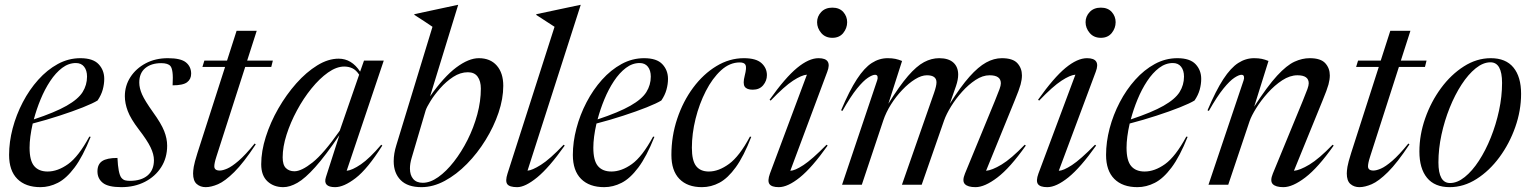

<svg xmlns="http://www.w3.org/2000/svg" viewBox="-20 -762 6316 792"><path d="M354 -197.5Q321.5 -116 287.5 -70.8Q253.5 -25.5 218.5 -7.8Q183.5 10 147 10Q85.5 10 51.5 -24Q17.5 -58 17.5 -123Q17.5 -176.5 32.2 -232.5Q47 -288.5 74 -340.2Q101 -392 137.8 -433Q174.5 -474 218.5 -498Q262.5 -522 311.5 -522Q363.5 -522 386.8 -497.2Q410 -472.5 410 -436.5Q410 -415 403.8 -392.2Q397.5 -369.5 382.5 -347.5Q364 -336 322 -319.2Q280 -302.5 225.5 -284.8Q171 -267 115 -252.5Q102 -195.5 102 -152.5Q102 -99.5 121 -77Q140 -54.5 176.5 -54.5Q218 -54.5 261 -85.2Q304 -116 348.5 -198.5ZM293 -502Q263 -502 236.2 -481.8Q209.5 -461.5 187 -427.5Q164.5 -393.5 147.5 -352.2Q130.5 -311 119.5 -269.5Q207 -298.5 254.8 -325.8Q302.5 -353 320.8 -382.2Q339 -411.5 339 -446Q339 -471.5 327 -486.8Q315 -502 293 -502Z M464.5 -110.5Q467.5 -46 480.5 -29Q487.5 -20.5 496 -18.2Q504.5 -16 515.5 -16Q562.5 -16 588.8 -38.2Q615 -60.5 615 -101.5Q615 -125.5 601 -154.5Q587 -183.5 553 -227.5Q519 -272 507 -304Q495 -336 495 -365Q495 -408.5 518 -444Q541 -479.5 581 -500.8Q621 -522 672.5 -522Q726 -522 747.2 -504.5Q768.5 -487 768.5 -458Q768.5 -435.5 751.8 -422.8Q735 -410 692 -410Q694 -445.5 691.5 -464Q689 -482.5 683 -489.5Q673 -501.5 645 -501.5Q604 -501.5 579.2 -481Q554.5 -460.5 554.5 -421.5Q554.5 -398.5 566 -372.5Q577.5 -346.5 611 -299.5Q645 -252.5 657.2 -221.5Q669.5 -190.5 669.5 -161Q669.5 -111 645 -72.5Q620.5 -34 577.8 -12Q535 10 480.5 10Q426 10 404 -7.8Q382 -25.5 382 -55Q382 -84.5 401.5 -97.5Q421 -110.5 464.5 -110.5Z M873 -117Q867.5 -100 865.8 -90.8Q864 -81.5 864 -76Q864 -58.5 886.5 -58.5Q898.5 -58.5 917.2 -66.5Q936 -74.5 964 -98.5Q992 -122.5 1030.5 -170L1035 -166.5Q984.5 -90 946.2 -52.2Q908 -14.5 879.5 -2.2Q851 10 828.5 10Q806.5 10 791.5 -3Q776.5 -16 776.5 -46.5Q776.5 -56.5 779.2 -74Q782 -91.5 794.5 -131L908.5 -486H815L823 -512H916.5L956 -635H1039L999.5 -512H1105.5L1099 -486H991.5Z M1324.5 -31.5 1380 -204.5Q1322 -119 1280.2 -72.5Q1238.5 -26 1207 -8Q1175.5 10 1148.5 10Q1109 10 1083.2 -14Q1057.5 -38 1057.5 -84.5Q1057.5 -138 1076.5 -197.8Q1095.5 -257.5 1128.2 -314.5Q1161 -371.5 1202.2 -418Q1243.5 -464.5 1288.5 -492.2Q1333.5 -520 1377 -520Q1430.5 -520 1465.5 -466.5L1481.5 -512H1563L1410 -57.5Q1432.5 -59.5 1468.8 -84.2Q1505 -109 1552.5 -165L1557 -161.5Q1496 -65 1447.2 -27.5Q1398.5 10 1362.5 10Q1311 10 1324.5 -31.5ZM1146 -113Q1146 -81.5 1159.5 -68.5Q1173 -55.5 1194.5 -55.5Q1223.5 -55.5 1269.2 -91.8Q1315 -128 1381.5 -223L1461.5 -454Q1449 -473 1433.8 -480.2Q1418.5 -487.5 1400 -487.5Q1368 -487.5 1333 -462.8Q1298 -438 1264.8 -397Q1231.5 -356 1204.8 -306.2Q1178 -256.5 1162 -206.2Q1146 -156 1146 -113Z M1764 -651.5Q1750 -661 1730.8 -673.8Q1711.5 -686.5 1689.5 -700.5L1689 -703.5L1868.5 -742H1870L1754 -364.5Q1811 -445.5 1862.2 -483.8Q1913.5 -522 1955 -522Q2002.5 -522 2029.2 -491.5Q2056 -461 2056 -408Q2056 -355 2036.5 -297.2Q2017 -239.5 1983.2 -184.8Q1949.5 -130 1906.2 -86Q1863 -42 1814.8 -16Q1766.5 10 1718.5 10Q1661.5 10 1632.8 -19Q1604 -48 1604 -97Q1604 -128.5 1615 -163.5ZM1678 -110.5Q1671 -87 1671 -67Q1671 -39.5 1684.5 -23.8Q1698 -8 1724 -8Q1754.5 -8 1787.8 -31.5Q1821 -55 1852.2 -95Q1883.5 -135 1908.8 -185.2Q1934 -235.5 1948.8 -290Q1963.5 -344.5 1963.5 -396.5Q1963.5 -427.5 1950.2 -445.8Q1937 -464 1910 -464Q1879 -464 1849.5 -444.8Q1820 -425.5 1795.8 -398Q1771.5 -370.5 1755.8 -345Q1740 -319.5 1736 -307Z M2267.5 -651.5 2192 -700.5 2192.5 -703.5 2374 -742H2375.5L2156 -58Q2174.5 -59 2211.2 -82Q2248 -105 2305 -165L2309.5 -161.5Q2245 -70.5 2195.8 -30.2Q2146.5 10 2113.5 10Q2081.5 10 2072.5 -2.5Q2063.5 -15 2073.5 -46Z M2679.5 -197.5Q2647 -116 2613 -70.8Q2579 -25.5 2544 -7.8Q2509 10 2472.5 10Q2411 10 2377 -24Q2343 -58 2343 -123Q2343 -176.5 2357.8 -232.5Q2372.5 -288.5 2399.5 -340.2Q2426.5 -392 2463.2 -433Q2500 -474 2544 -498Q2588 -522 2637 -522Q2689 -522 2712.2 -497.2Q2735.5 -472.5 2735.5 -436.5Q2735.5 -415 2729.2 -392.2Q2723 -369.5 2708 -347.5Q2689.5 -336 2647.5 -319.2Q2605.5 -302.5 2551 -284.8Q2496.5 -267 2440.5 -252.5Q2427.5 -195.5 2427.5 -152.5Q2427.5 -99.5 2446.5 -77Q2465.5 -54.5 2502 -54.5Q2543.5 -54.5 2586.5 -85.2Q2629.5 -116 2674 -198.5ZM2618.5 -502Q2588.5 -502 2561.8 -481.8Q2535 -461.5 2512.5 -427.5Q2490 -393.5 2473 -352.2Q2456 -311 2445 -269.5Q2532.5 -298.5 2580.2 -325.8Q2628 -353 2646.2 -382.2Q2664.5 -411.5 2664.5 -446Q2664.5 -471.5 2652.5 -486.8Q2640.5 -502 2618.5 -502Z M3031.5 -504.5Q2990 -504.5 2954.2 -471.8Q2918.5 -439 2891.5 -386.2Q2864.5 -333.5 2849.2 -272Q2834 -210.5 2834 -152.5Q2834 -99.5 2851.5 -77Q2869 -54.5 2904 -54.5Q2944.5 -54.5 2987.5 -86Q3030.5 -117.5 3073.5 -198.5L3079 -197.5Q3048 -117.5 3015.2 -72.2Q2982.5 -27 2948 -8.5Q2913.5 10 2875.5 10Q2815.5 10 2782.5 -24Q2749.5 -58 2749.5 -123Q2749.5 -200.5 2773.5 -272.2Q2797.5 -344 2839.2 -400.2Q2881 -456.5 2935 -489.2Q2989 -522 3048.5 -522Q3098.5 -522 3121 -501.8Q3143.5 -481.5 3143.5 -452Q3143.5 -429 3128.2 -410.5Q3113 -392 3085 -392Q3060.5 -392 3052 -404.5Q3043.5 -417 3052 -450Q3060.5 -483 3055.5 -493.8Q3050.5 -504.5 3031.5 -504.5Z M3350.5 -670.5Q3350.5 -694.5 3367.5 -712.5Q3384.5 -730.5 3413.5 -730.5Q3442.5 -730.5 3458.5 -712.5Q3474.5 -694.5 3474.5 -670.5Q3474.5 -646 3458.5 -626Q3442.5 -606 3413.5 -606Q3384.5 -606 3367.5 -626Q3350.5 -646 3350.5 -670.5ZM3156 -46 3308.5 -454Q3287 -452.5 3251.2 -429.2Q3215.5 -406 3159 -347L3154.5 -350.5Q3219 -441.5 3267.8 -481.8Q3316.5 -522 3356.5 -522Q3414 -522 3392.5 -466L3240 -57.5Q3259 -58 3294.2 -81Q3329.5 -104 3389.5 -165L3394 -161.5Q3329.5 -70.5 3279.5 -30.2Q3229.5 10 3192.5 10Q3163 10 3154 -2.8Q3145 -15.5 3156 -46Z M4211.5 -161.5Q4146.5 -69.5 4094.2 -29.8Q4042 10 4004 10Q3972 10 3960 -2.8Q3948 -15.5 3960.5 -46L4084 -346Q4098 -380 4103.2 -394.8Q4108.5 -409.5 4108.5 -418.5Q4108.5 -451.5 4062 -451.5Q4033.5 -451.5 4004.2 -432.2Q3975 -413 3948.8 -383.8Q3922.5 -354.5 3903 -322.8Q3883.5 -291 3874.5 -265.5L3782 0H3700.5L3833 -379Q3843 -407.5 3843 -422.5Q3843 -451.5 3803.5 -451.5Q3781 -451.5 3754.5 -435Q3728 -418.5 3702 -391.2Q3676 -364 3655.2 -331Q3634.5 -298 3623.5 -265L3535 0H3453.5L3598.5 -431Q3601.5 -439.5 3599.8 -446.5Q3598 -453.5 3589.5 -453.5Q3579 -453.5 3560.2 -441.2Q3541.5 -429 3515.2 -396.8Q3489 -364.5 3455 -304.5L3449.5 -307Q3484 -388.5 3514.8 -435.5Q3545.5 -482.5 3576.2 -502.2Q3607 -522 3641.5 -522Q3660 -522 3673.2 -519.2Q3686.5 -516.5 3701 -510.5L3644.5 -334Q3690 -407.5 3725.5 -448.5Q3761 -489.5 3791.8 -505.8Q3822.5 -522 3854 -522Q3892.5 -522 3912.5 -504Q3932.5 -486 3932.5 -454Q3932.5 -433.5 3923.5 -407L3898 -334Q3942.5 -404.5 3979 -445.5Q4015.5 -486.5 4047.8 -504.2Q4080 -522 4112.5 -522Q4158 -522 4176.8 -501.2Q4195.5 -480.5 4195.5 -451Q4195.5 -434 4190 -413.5Q4184.5 -393 4165.5 -347L4047.5 -57.5Q4072 -59.5 4111.5 -83.2Q4151 -107 4207 -165Z M4458 -670.5Q4458 -694.5 4475 -712.5Q4492 -730.5 4521 -730.5Q4550 -730.5 4566 -712.5Q4582 -694.5 4582 -670.5Q4582 -646 4566 -626Q4550 -606 4521 -606Q4492 -606 4475 -626Q4458 -646 4458 -670.5ZM4263.5 -46 4416 -454Q4394.5 -452.5 4358.8 -429.2Q4323 -406 4266.5 -347L4262 -350.5Q4326.5 -441.5 4375.2 -481.8Q4424 -522 4464 -522Q4521.5 -522 4500 -466L4347.5 -57.5Q4366.5 -58 4401.8 -81Q4437 -104 4497 -165L4501.5 -161.5Q4437 -70.5 4387 -30.2Q4337 10 4300 10Q4270.5 10 4261.5 -2.8Q4252.5 -15.5 4263.5 -46Z M4879 -197.5Q4846.5 -116 4812.5 -70.8Q4778.5 -25.5 4743.5 -7.8Q4708.5 10 4672 10Q4610.5 10 4576.5 -24Q4542.5 -58 4542.5 -123Q4542.5 -176.5 4557.2 -232.5Q4572 -288.5 4599 -340.2Q4626 -392 4662.8 -433Q4699.5 -474 4743.5 -498Q4787.5 -522 4836.5 -522Q4888.5 -522 4911.8 -497.2Q4935 -472.5 4935 -436.5Q4935 -415 4928.8 -392.2Q4922.5 -369.5 4907.5 -347.5Q4889 -336 4847 -319.2Q4805 -302.5 4750.5 -284.8Q4696 -267 4640 -252.5Q4627 -195.5 4627 -152.5Q4627 -99.5 4646 -77Q4665 -54.5 4701.5 -54.5Q4743 -54.5 4786 -85.2Q4829 -116 4873.5 -198.5ZM4818 -502Q4788 -502 4761.2 -481.8Q4734.5 -461.5 4712 -427.5Q4689.5 -393.5 4672.5 -352.2Q4655.5 -311 4644.5 -269.5Q4732 -298.5 4779.8 -325.8Q4827.5 -353 4845.8 -382.2Q4864 -411.5 4864 -446Q4864 -471.5 4852 -486.8Q4840 -502 4818 -502Z M4966.5 -304.5 4961 -307Q4995.5 -388.5 5026.2 -435.5Q5057 -482.5 5087.8 -502.2Q5118.5 -522 5153 -522Q5171.5 -522 5184.8 -519.2Q5198 -516.5 5212.5 -510.5L5153.5 -322Q5208.5 -407 5248.2 -450Q5288 -493 5319.8 -507.5Q5351.5 -522 5382.5 -522Q5428 -522 5446.8 -501.2Q5465.5 -480.5 5465.5 -451Q5465.5 -434 5460 -413.5Q5454.5 -393 5435.5 -347L5317.5 -57.5Q5342 -59.5 5381.5 -83.2Q5421 -107 5477 -165L5481.5 -161.5Q5416.5 -69.5 5364.2 -29.8Q5312 10 5274 10Q5242 10 5230 -2.8Q5218 -15.5 5230.5 -46L5354 -346Q5368 -380 5373.2 -394.8Q5378.5 -409.5 5378.5 -418.5Q5378.5 -451.5 5332 -451.5Q5301 -451.5 5269.2 -430.8Q5237.5 -410 5209.5 -378.8Q5181.5 -347.5 5161.8 -315.8Q5142 -284 5134.5 -262L5046.5 0H4965L5110 -431Q5113 -439.5 5111.2 -446.5Q5109.5 -453.5 5101 -453.5Q5090.5 -453.5 5071.8 -441.2Q5053 -429 5026.8 -396.8Q5000.5 -364.5 4966.5 -304.5Z M5632 -117Q5626.5 -100 5624.8 -90.8Q5623 -81.5 5623 -76Q5623 -58.5 5645.5 -58.5Q5657.5 -58.5 5676.2 -66.5Q5695 -74.5 5723 -98.5Q5751 -122.5 5789.5 -170L5794 -166.5Q5743.5 -90 5705.2 -52.2Q5667 -14.5 5638.5 -2.2Q5610 10 5587.5 10Q5565.5 10 5550.5 -3Q5535.5 -16 5535.5 -46.5Q5535.5 -56.5 5538.2 -74Q5541 -91.5 5553.5 -131L5667.5 -486H5574L5582 -512H5675.5L5715 -635H5798L5758.5 -512H5864.5L5858 -486H5750.5Z M6129.5 -522Q6191.5 -522 6223 -483.5Q6254.5 -445 6254.5 -375Q6254.5 -306 6230.5 -237.8Q6206.5 -169.5 6165.2 -113.5Q6124 -57.5 6071 -23.8Q6018 10 5960 10Q5898 10 5866.5 -28.5Q5835 -67 5835 -137Q5835 -206 5859 -274.2Q5883 -342.5 5924.2 -398.5Q5965.5 -454.5 6018.5 -488.2Q6071.5 -522 6129.5 -522ZM5961.5 -7Q5991.5 -7 6022.2 -31.8Q6053 -56.5 6080.5 -98.8Q6108 -141 6129.5 -194.5Q6151 -248 6163.5 -306Q6176 -364 6176 -420Q6176 -505 6128 -505Q6098 -505 6067.2 -480.2Q6036.5 -455.5 6009 -413.2Q5981.5 -371 5960 -317.5Q5938.5 -264 5926 -206Q5913.5 -148 5913.5 -92Q5913.5 -7 5961.5 -7Z"/></svg>

Font: Newsreader Display
Style: Italic
Weight: 400
Italic angle: -17°
Designer: Hugues Gentile
Foundry: Production Type
Version: Version 1.001